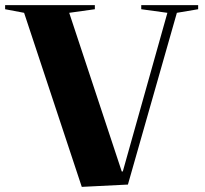

<svg xmlns="http://www.w3.org/2000/svg" viewBox="-20 -720 798 749"><path d="M479 0 670 -670 753 -684V-700H531V-684L633 -670L459 -51H455L250 -670L350 -684V-700H0V-684L74 -670L299 9Z"/></svg>

Font: Mazius Display
Style: Bold
Weight: 700
Designer: Alberto Casagrande & Collletttivo
Foundry: Collletttivo
Version: Version 2.000;Glyphs 3.2 (3221)